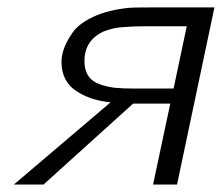

<svg xmlns="http://www.w3.org/2000/svg" viewBox="-20 -492 592 512"><path d="M17.1 0 274.9 -219.2Q220.7 -224.1 182.4 -250Q144 -275.9 144 -327.1Q144 -342.3 149.9 -360.6Q155.8 -378.9 172.9 -404.1Q189.9 -429.2 229.5 -447.5Q269 -465.8 325.2 -471.2Q334 -472.2 379.9 -472.2H551.8L452.1 0H388.2L434.1 -215.8H335L96.2 0ZM205.1 -329.1Q205.1 -305.2 215.6 -289.6Q226.1 -273.9 247.1 -266.8Q268.1 -259.8 287.6 -257.8Q307.1 -255.9 335.9 -255.9H442.9L478 -421.9H390.1Q383.3 -421.9 363.8 -421.9Q344.2 -421.9 336.2 -421.4Q328.1 -420.9 312 -419.9Q295.9 -418.9 286.4 -417Q276.9 -415 265.9 -411.6Q254.9 -408.2 246.1 -402.8Q205.1 -378.9 205.1 -329.1Z"/></svg>

Font: CMU Bright
Style: Oblique
Weight: 500
Italic angle: -12°
Version: Version 0.7.0